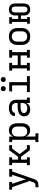

<svg xmlns="http://www.w3.org/2000/svg" viewBox="1906 -2678 987 4840"><g transform="rotate(-90 2400.0 -258.5)"><path d="M99 215V141H148Q163 141 177 138Q191 135 201.5 125Q212 115 217.5 102Q223 89 228 76V75H229L257 -6L102 -447H39V-520H234V-447H187L300 -101L413 -446H366V-520H561V-447H498L307 99Q301 116 294 132.5Q287 149 276 163.5Q265 178 250.5 189Q236 200 219 206Q202 212 184 213.5Q166 215 148 215Z M657 0V-74H714V-447H657V-520H853V-447H796V-297H867L1031 -520H1161V-447H1074L935 -260L1074 -74H1161V0H1031L867 -223H796V-74H853V0Z M1458 215H1239V141H1295V-446H1239V-520H1378V-419Q1387 -443 1402.5 -464.5Q1418 -486 1439 -500.5Q1460 -515 1485.5 -521.5Q1511 -528 1537 -528Q1563 -528 1589 -521.5Q1615 -515 1636.5 -499.5Q1658 -484 1673.5 -461.5Q1689 -439 1698 -414Q1707 -389 1710 -362.5Q1713 -336 1713 -310V-210Q1713 -184 1710 -157.5Q1707 -131 1698 -106Q1689 -81 1673.5 -58.5Q1658 -36 1636.5 -20.5Q1615 -5 1589 1.5Q1563 8 1537 8Q1511 8 1485.5 1.5Q1460 -5 1439 -19.5Q1418 -34 1402.5 -55.5Q1387 -77 1378 -101V141H1458ZM1504 -66Q1522 -66 1540 -69.5Q1558 -73 1573.5 -83Q1589 -93 1600.5 -107.5Q1612 -122 1618.5 -139Q1625 -156 1627.5 -174Q1630 -192 1630 -210V-310Q1630 -328 1627.5 -346Q1625 -364 1618.5 -381Q1612 -398 1600.5 -412.5Q1589 -427 1573.5 -437Q1558 -447 1540 -450.5Q1522 -454 1504 -454Q1486 -454 1468 -450.5Q1450 -447 1434.5 -437Q1419 -427 1407.5 -412.5Q1396 -398 1389.5 -381Q1383 -364 1380.5 -346Q1378 -328 1378 -310V-210Q1378 -192 1380.5 -174Q1383 -156 1389.5 -139Q1396 -122 1407.5 -107.5Q1419 -93 1434.5 -83Q1450 -73 1468 -69.5Q1486 -66 1504 -66Z M2063 8Q2041 8 2019 5Q1997 2 1977 -6Q1957 -14 1939 -27Q1921 -40 1909 -58.5Q1897 -77 1892 -98.5Q1887 -120 1887 -142Q1887 -169 1895.5 -195Q1904 -221 1922 -241Q1940 -261 1964 -274Q1988 -287 2014 -294.5Q2040 -302 2067 -304.5Q2094 -307 2120 -307H2223V-347Q2223 -370 2214 -392.5Q2205 -415 2186.5 -429.5Q2168 -444 2145 -449.5Q2122 -455 2099 -455Q2078 -455 2057.5 -452Q2037 -449 2019 -440Q2001 -431 1988 -413.5Q1975 -396 1975 -376V-375H1893V-377Q1893 -401 1901.5 -424Q1910 -447 1925 -465Q1940 -483 1961 -495.5Q1982 -508 2004.5 -515.5Q2027 -523 2051 -525.5Q2075 -528 2099 -528Q2125 -528 2151 -524.5Q2177 -521 2201 -511Q2225 -501 2245.5 -484.5Q2266 -468 2280 -446Q2294 -424 2299.5 -398.5Q2305 -373 2305 -347V-74H2361V0H2223V-91Q2213 -68 2197 -48Q2181 -28 2159.5 -15Q2138 -2 2113 3Q2088 8 2063 8ZM2095 -65Q2112 -65 2129 -68Q2146 -71 2161 -78Q2176 -85 2188.5 -97Q2201 -109 2209 -124Q2217 -139 2220 -155.5Q2223 -172 2223 -189V-234H2121Q2104 -234 2088 -233Q2072 -232 2056.5 -228.5Q2041 -225 2025.5 -219.5Q2010 -214 1997 -205Q1984 -196 1976.5 -181Q1969 -166 1969 -150Q1969 -129 1981.5 -110.5Q1994 -92 2012.5 -82Q2031 -72 2052.5 -68.5Q2074 -65 2095 -65Z M2499 0V-74H2667V-447H2515V-520H2749V-74H2901V0ZM2815 -608Q2802 -608 2790 -611.5Q2778 -615 2769 -624Q2760 -633 2756.5 -645Q2753 -657 2753 -670Q2753 -683 2756.5 -695Q2760 -707 2769 -716Q2778 -725 2790 -728.5Q2802 -732 2815 -732Q2828 -732 2840 -728.5Q2852 -725 2861 -716Q2870 -707 2873.5 -695Q2877 -683 2877 -670Q2877 -657 2873.5 -645Q2870 -633 2861 -624Q2852 -615 2840 -611.5Q2828 -608 2815 -608ZM2585 -608Q2572 -608 2560 -611.5Q2548 -615 2539 -624Q2530 -633 2526.5 -645Q2523 -657 2523 -670Q2523 -683 2526.5 -695Q2530 -707 2539 -716Q2548 -725 2560 -728.5Q2572 -732 2585 -732Q2598 -732 2610 -728.5Q2622 -725 2631 -716Q2640 -707 2643.5 -695Q2647 -683 2647 -670Q2647 -657 2643.5 -645Q2640 -633 2631 -624Q2622 -615 2610 -611.5Q2598 -608 2585 -608Z M3234 0H3039V-74H3095V-446H3039V-520H3234V-447H3178V-305H3422V-447H3366V-520H3561V-447H3505V-74H3561V0H3366V-74H3422V-232H3178V-74H3234Z M3900 8Q3871 8 3842.5 3Q3814 -2 3788 -15.5Q3762 -29 3742 -50.5Q3722 -72 3709.5 -98Q3697 -124 3692 -152.5Q3687 -181 3687 -210V-310Q3687 -339 3692 -367.5Q3697 -396 3709.5 -422Q3722 -448 3742 -469.5Q3762 -491 3788 -504.5Q3814 -518 3842.5 -523Q3871 -528 3900 -528Q3929 -528 3957.5 -523Q3986 -518 4012 -504.5Q4038 -491 4058 -469.5Q4078 -448 4090.5 -422Q4103 -396 4108 -367.5Q4113 -339 4113 -310V-210Q4113 -181 4108 -152.5Q4103 -124 4090.5 -98Q4078 -72 4058 -50.5Q4038 -29 4012 -15.5Q3986 -2 3957.5 3Q3929 8 3900 8ZM3900 -66Q3918 -66 3936.5 -69.5Q3955 -73 3971 -82.5Q3987 -92 3999 -106.5Q4011 -121 4018 -138Q4025 -155 4027.5 -173.5Q4030 -192 4030 -210V-310Q4030 -328 4027.5 -346.5Q4025 -365 4018 -382Q4011 -399 3999 -413.5Q3987 -428 3971 -437.5Q3955 -447 3936.5 -450.5Q3918 -454 3900 -454Q3882 -454 3863.5 -450.5Q3845 -447 3829 -437.5Q3813 -428 3801 -413.5Q3789 -399 3782 -382Q3775 -365 3772.5 -346.5Q3770 -328 3770 -310V-210Q3770 -192 3772.5 -173.5Q3775 -155 3782 -138Q3789 -121 3801 -106.5Q3813 -92 3829 -82.5Q3845 -73 3863.5 -69.5Q3882 -66 3900 -66Z M4580 8Q4560 8 4539.5 4.5Q4519 1 4501 -8.5Q4483 -18 4468.5 -33.5Q4454 -49 4445 -67.5Q4436 -86 4432.5 -106Q4429 -126 4429 -147V-226H4343V-69H4387V0H4221V-69H4266V-451H4221V-520H4387V-451H4343V-294H4429V-373Q4429 -394 4432.5 -414Q4436 -434 4445 -452.5Q4454 -471 4468.5 -486.5Q4483 -502 4501 -511.5Q4519 -521 4539.5 -524.5Q4560 -528 4580 -528Q4601 -528 4621.5 -524.5Q4642 -521 4660 -511.5Q4678 -502 4692.5 -486.5Q4707 -471 4716 -452.5Q4725 -434 4728.5 -414Q4732 -394 4732 -373V-147Q4732 -126 4728.5 -106Q4725 -86 4716 -67.5Q4707 -49 4692.5 -33.5Q4678 -18 4660 -8.5Q4642 1 4621.5 4.5Q4601 8 4580 8ZM4580 -61Q4597 -61 4612 -67Q4627 -73 4637 -86Q4647 -99 4650.5 -115Q4654 -131 4654 -147V-373Q4654 -389 4650.5 -405Q4647 -421 4637 -434Q4627 -447 4612 -453Q4597 -459 4580 -459Q4564 -459 4548.5 -453Q4533 -447 4523.5 -434Q4514 -421 4510 -405Q4506 -389 4506 -373V-147Q4506 -131 4510 -115Q4514 -99 4523.5 -86Q4533 -73 4548.5 -67Q4564 -61 4580 -61Z"/></g></svg>

Font: Iosevka HT Extended
Style: Regular
Weight: 400
Width: 7
Monospace: yes
Designer: Belleve Invis
Foundry: Belleve Invis
Version: Version 32.3.0; ttfautohint (v1.8.4)